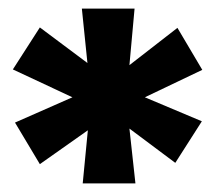

<svg xmlns="http://www.w3.org/2000/svg" viewBox="-20 -756 503 448"><path d="M185 -452 73 -373 15 -470 149 -529 10 -594 73 -692 184 -609 171 -736H294L282 -604L394 -691L452 -593L318 -529L451 -473L389 -376L282 -456L296 -328H173Z"/></svg>

Font: Lexend Exa HM Xlight
Style: Bold
Weight: 700
Designer: Bonnie Shaver-Troup, Thomas Jockin, Octavio Pardo
Foundry: Lexend
Version: Version 1.091